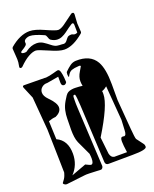

<svg xmlns="http://www.w3.org/2000/svg" viewBox="-162 -892 790 988"><g transform="rotate(-20 233.0 -398.5)"><path d="M29 11Q22 11 16 6Q10 1 13 -3Q27 -20 32 -33.5Q37 -47 38 -54Q37 -51 37 -67Q37 -83 36 -117L32 -287L17 -468L-9 -530Q-11 -534 -11 -536Q-11 -543 -3 -543Q59 -542 89 -542Q119 -542 115 -541Q137 -543 159.5 -549.5Q182 -556 186 -556Q195 -556 199 -541Q203 -526 204.5 -509Q206 -492 206 -484Q200 -473 191 -473Q177 -473 177 -492V-524L113 -513Q96 -514 83 -503Q70 -492 70 -475Q70 -456 90 -436Q127 -399 127 -375Q127 -349 93 -334Q75 -333 54 -325L58 -225Q113 -200 113 -126Q113 -65 72 -22L153 -52Q177 -40 181 -40Q195 -40 195 -70Q195 -75 194.5 -81.5Q194 -88 193 -96L157 -173Q151 -187 148.5 -205Q146 -223 146 -245Q146 -257 146.5 -271.5Q147 -286 147 -304Q147 -327 152 -349.5Q157 -372 170 -394Q178 -408 185 -418Q192 -428 199 -432Q207 -437 221 -439Q226 -440 231 -440Q236 -440 240 -440Q251 -440 260.5 -439Q270 -438 279 -437Q276 -451 276 -463Q276 -487 291 -511L305 -535Q305 -541 291 -539Q270 -538 255.5 -533Q241 -528 230 -506L229 -504Q226 -504 225 -517Q225 -530 228 -533Q244 -549 258 -559Q272 -569 289 -570Q369 -573 400 -519Q423 -478 423 -394V-306L436 -145Q438 -120 440 -105Q442 -90 444 -86L471 -50Q475 -45 476 -40.5Q477 -36 477 -32Q477 -15 399 -15L267 -14Q252 -14 250 -29L234 -345Q231 -398 227 -407Q226 -408 222 -408Q221 -407 219.5 -407Q218 -407 217 -406Q215 -403 215 -381Q215 -373 215 -361.5Q215 -350 216 -336L233 -15Q233 -9 228.5 -3.5Q224 2 218 1Q181 -1 159.5 -1.5Q138 -2 133 -1Q128 -1 102.5 2.5Q77 6 30 11ZM307 -38H377Q371 -79 371 -98Q371 -121 381 -121H386Q389 -120 391 -120Q403 -120 404 -147L407 -204L392 -393Q379 -382 364 -377Q365 -373 365 -369Q365 -365 365 -360Q365 -301 275 -155Q277 -132 280 -109.5Q283 -87 285 -64Q290 -41 307 -38ZM13 -632Q4 -632 6 -642Q11 -666 10 -680Q9 -694 9 -696L6 -740Q8 -746 9 -747Q65 -795 118 -795Q148 -795 196 -773Q247 -750 260 -750Q274 -750 295.5 -765Q317 -780 350 -805Q355 -809 361 -807Q366 -805 366 -798L363 -748L366 -700Q365 -696 362 -693Q304 -644 256 -644Q229 -644 178 -667Q126 -690 114 -690Q97 -690 73.5 -677Q50 -664 21 -635Q18 -632 13 -632ZM262 -673Q271 -673 279 -682Q287 -693 293 -699Q299 -705 315 -705Q319 -705 323 -702.5Q327 -700 334 -700Q340 -700 347 -704Q347 -734 346.5 -745.5Q346 -757 340 -757Q337 -757 332 -754Q312 -741 302 -733Q292 -725 279 -717Q274 -714 264 -709.5Q254 -705 241 -705Q232 -705 222.5 -708Q213 -711 203 -718Q199 -722 195.5 -733.5Q192 -745 186 -748Q135 -771 111 -771Q99 -771 87.5 -764.5Q76 -758 78 -746Q80 -738 72.5 -731Q65 -724 48 -714Q41 -710 41 -706Q41 -702 46.5 -700.5Q52 -699 58 -699Q68 -699 71 -703Q100 -724 130 -724Q150 -724 165.5 -714Q181 -704 196 -692Q213 -678 226 -676Q239 -674 252 -674Q254 -674 256.5 -673.5Q259 -673 262 -673Z"/></g></svg>

Font: Moo Lah Lah
Style: Regular
Weight: 400
Designer: Robert E. Leuschke
Foundry: Robert E. Leuschke
Version: Version 1.010; ttfautohint (v1.8.3)